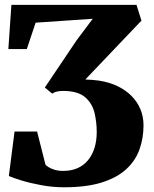

<svg xmlns="http://www.w3.org/2000/svg" viewBox="-20 -763 635 792"><path d="M244 9.5Q197.5 9.5 151.2 1Q105 -7.5 69 -18.5Q33 -29.5 16.5 -37L40 -220.5H133L167.5 -84Q170 -80.5 179.2 -74.2Q188.5 -68 204.2 -63Q220 -58 240.5 -58Q273.5 -58 299.2 -69.2Q325 -80.5 342.8 -101.8Q360.5 -123 369.8 -152.8Q379 -182.5 379 -218.5Q379 -258.5 370 -297Q361 -335.5 332 -361.2Q303 -387 243.5 -388Q229 -388 217.8 -386Q206.5 -384 195 -377L165 -402L295.5 -596L362.5 -685.5L127 -669.5L90.5 -560.5H14.5L27 -743H543L563.5 -678L332 -435Q346.5 -434.5 360.5 -433.5Q374.5 -432.5 388 -430.5Q430.5 -424 464.5 -407.8Q498.5 -391.5 522.5 -367.2Q546.5 -343 559.2 -312.5Q572 -282 572 -246Q572 -193.5 555.5 -147Q539 -100.5 501.2 -65.5Q463.5 -30.5 400.5 -10.5Q337.5 9.5 244 9.5Z"/></svg>

Font: Merriweather 20pt Black
Style: Regular
Weight: 900
Version: Version 2.100